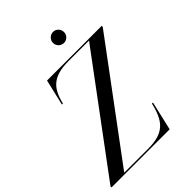

<svg xmlns="http://www.w3.org/2000/svg" viewBox="-312 -1062 1188 1188"><g transform="rotate(-45 282.0 -468.0)"><path d="M326 -888C326 -861.5 348 -840 374.5 -840C401 -840 422 -861.5 422 -888C422 -914.5 401 -936.5 374.5 -936.5C348 -936.5 326 -914.5 326 -888ZM494 -741 -50 -9V0H458.5L502.5 -190H493.5C464 -64 417 -9 280 -9H70L614 -741V-750H135.5L95.5 -580H104.5C129.5 -687 177 -741 314 -741Z"/></g></svg>

Font: Bodoni* 24pt
Style: Italic
Weight: 400
Italic angle: -13°
Version: Version 2.3